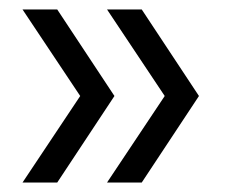

<svg xmlns="http://www.w3.org/2000/svg" viewBox="-20 -525 504 406"><path d="M206.3 -505H279.7L400.7 -322L279.7 -139H206.3L328.3 -322ZM27.6 -505H101L222 -322L101 -139H27.6L149.6 -322Z"/></svg>

Font: Khand Variable Light
Style: Regular
Weight: 300
Designer: Satya Rajpurohit
Foundry: Indian Type Foundry
Version: Version 3.000